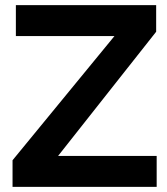

<svg xmlns="http://www.w3.org/2000/svg" viewBox="-20 -730 651 750"><path d="M29 -104 427 -589H42V-710H590V-606L207 -121H592V0H29Z"/></svg>

Font: Rising Sun
Style: Bold
Weight: 700
Designer: Matt McInerney, Pablo Impallari, Rodrigo Fuenzalida (Raleway font), Stephen Hutchings (Greek), Cristiano Sobral (main ch
Foundry: The Rising Sun Project Authors
Version: Version 4.327; ttfautohint (v1.8.4.7-5d5b-dirty)